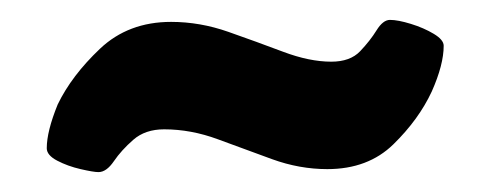

<svg xmlns="http://www.w3.org/2000/svg" viewBox="-20 -371 490 193"><path d="M79 -198Q74 -198 61 -201Q48 -204 37.5 -209.5Q27 -215 27 -222Q27 -239 38 -266Q52 -295 80.5 -322Q109 -349 152 -349Q181 -349 209.5 -339Q238 -329 264.5 -319Q291 -309 313 -309Q332 -309 342 -319.5Q352 -330 358.5 -340.5Q365 -351 372 -351Q380 -351 393 -347Q406 -343 416 -337Q426 -331 426 -325Q426 -306 414 -279Q401 -251 375.5 -226Q350 -201 309 -201Q281 -201 253.5 -211Q226 -221 199 -231Q172 -241 145 -241Q126 -241 114 -230.5Q102 -220 94.5 -209Q87 -198 79 -198Z"/></svg>

Font: Asap Condensed Condensed Black
Style: Italic
Weight: 900
Width: 3
Italic angle: -6°
Designer: Pablo Cosgaya
Foundry: Omnibus-Type
Version: Version 3.001; ttfautohint (v1.8.4.7-5d5b)